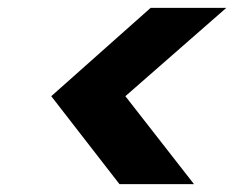

<svg xmlns="http://www.w3.org/2000/svg" viewBox="-20 -593 628 487"><path d="M554 -573 298 -349 472 -126H283L110 -349L362 -573Z"/></svg>

Font: DM Sans 24pt Black
Style: Italic
Weight: 900
Italic angle: -10°
Designer: Colophon Foundry, Jonny Pinhorn
Foundry: Colophon Foundry
Version: Version 4.004;gftools[0.9.30]